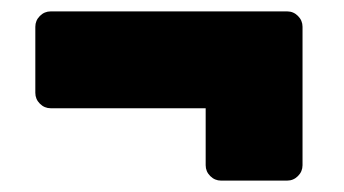

<svg xmlns="http://www.w3.org/2000/svg" viewBox="-20 -430 604 337"><path d="M368 -113Q357 -113 349 -121Q341 -129 341 -140V-240H69Q58 -240 50 -248Q42 -256 42 -267V-383Q42 -394 50 -402Q58 -410 69 -410H484Q495 -410 503 -402Q511 -394 511 -383V-140Q511 -129 503 -121Q495 -113 484 -113Z"/></svg>

Font: Rubik Light Black
Style: Regular
Weight: 900
Version: Version 2.104